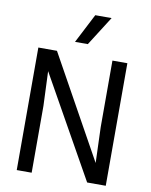

<svg xmlns="http://www.w3.org/2000/svg" viewBox="-99 -1005 848 1077"><g transform="rotate(10 325.0 -466.0)"><path d="M72 0V-698H178L501 -116L494 -319V-698H579V0H473L149 -577L157 -380V0ZM269 -765 355 -932H448L342 -765Z"/></g></svg>

Font: Azeret Mono Thin Light
Style: Regular
Weight: 300
Version: Version 1.002